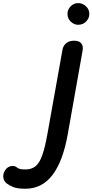

<svg xmlns="http://www.w3.org/2000/svg" viewBox="-272 -756 580 1205"><path d="M-113 428.5Q-163 428.5 -188.5 418Q-214 407.5 -229 396Q-248 381.5 -251.2 358Q-254.5 334.5 -239 311.5Q-226.5 292 -204.2 286.8Q-182 281.5 -165.5 295Q-157 302 -145.2 304.8Q-133.5 307.5 -112.5 307.5Q-73.5 307.5 -48.5 287Q-23.5 266.5 -6 216.2Q11.5 166 27 77L120.5 -445.5Q121.5 -454.5 128.8 -467.5Q136 -480.5 151.8 -490.5Q167.5 -500.5 194 -500.5Q224 -500.5 237.8 -484.2Q251.5 -468 246.5 -439L153.5 85Q123.5 255 57.8 341.8Q-8 428.5 -113 428.5ZM218.5 -600.5Q192 -600.5 171.8 -620.5Q151.5 -640.5 151.5 -668.5Q151.5 -696 171.2 -716.2Q191 -736.5 218.5 -736.5Q246 -736.5 267.2 -717Q288.5 -697.5 288.5 -668.5Q288.5 -640.5 268 -620.5Q247.5 -600.5 218.5 -600.5Z"/></svg>

Font: Edu AU VIC WA NT Pre SemiBold
Style: Regular
Weight: 600
Designer: Tina and Corey Anderson, Eben Sorkin, Mirko Velimirovic
Foundry: Google for Education
Version: Version 1.001